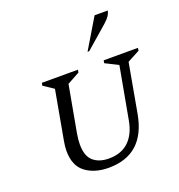

<svg xmlns="http://www.w3.org/2000/svg" viewBox="-145 -933 995 1065"><g transform="rotate(-20 352.5 -401.0)"><path d="M317 10Q234 10 180.5 -30Q127 -70 127 -158Q127 -184 133 -216L185 -504L125 -544L128 -560H341L338 -544L265 -504L215 -229Q209 -194 209 -167Q209 -97 243.5 -67.5Q278 -38 335 -38Q408 -38 452 -79.5Q496 -121 510 -199L566 -506L490 -544L493 -560H695L693 -544L620 -505L568 -216Q527 10 317 10ZM425 -635 531 -812H609Q606 -797 597 -783Q588 -769 566 -749L435 -635Z"/></g></svg>

Font: Spectral SC
Style: Italic
Weight: 400
Italic angle: -10°
Designer: Jean-Baptiste Levee
Foundry: Production Type
Version: Version 2.001